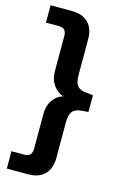

<svg xmlns="http://www.w3.org/2000/svg" viewBox="-132 -765 656 1005"><g transform="rotate(15 195.5 -262.5)"><path d="M12 180V86H81Q103 86 113 75Q123 64 123 42V-150Q123 -181 136 -207Q149 -233 171 -248.5Q193 -264 219 -264V-260Q193 -260 171 -276Q149 -292 136 -318Q123 -344 123 -375V-567Q123 -590 113 -600.5Q103 -611 81 -611H12V-705H127Q185 -705 216.5 -673.5Q248 -642 248 -584V-390Q248 -350 262.5 -332Q277 -314 312 -311L348 -308V-217L312 -214Q277 -211 262.5 -193.5Q248 -176 248 -135V59Q248 117 216.5 148.5Q185 180 127 180Z"/></g></svg>

Font: Nunito Sans 12pt ExtraLight
Style: Bold
Weight: 700
Version: Version 3.101;gftools[0.9.27]